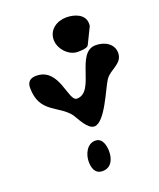

<svg xmlns="http://www.w3.org/2000/svg" viewBox="-153 -908 853 1029"><g transform="rotate(-20 273.5 -393.5)"><path d="M246 -723C246 -672 294 -619 345 -619C359 -619 399 -619 407 -633L453 -727C454 -727 454 -737 454 -741C454 -795 396 -814 350 -814C296 -814 246 -781 246 -723ZM39 -525C39 -380 151 -383 207 -307C221 -287 254 -213 293 -213C355 -213 419 -386 447 -427C476 -471 547 -478 547 -540C547 -594 496 -620 447 -620C331 -620 362 -385 256 -385C206 -385 224 -575 91 -575C58 -575 39 -559 39 -525ZM199 -46C199 -11 209 27 253 27C303 27 321 -18 321 -60C321 -90 313 -140 270 -140C222 -140 199 -86 199 -46Z"/></g></svg>

Font: Charger
Style: Overspray
Weight: 400
Designer: Jasper
Foundry: Cannot Into Space Fonts
Version: Version 0.980